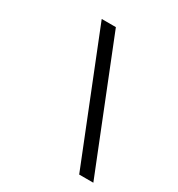

<svg xmlns="http://www.w3.org/2000/svg" viewBox="-172 -766 884 952"><g transform="rotate(30 270.0 -290.0)"><path d="M133 -652 422 72H503L214 -652Z"/></g></svg>

Font: Charger Pro
Style: ExtObl
Weight: 400
Designer: Jasper
Foundry: Cannot Into Space Fonts
Version: Version 1.09